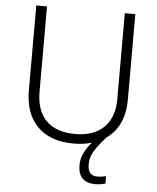

<svg xmlns="http://www.w3.org/2000/svg" viewBox="-61 -858 844 1035"><g transform="rotate(5 361.0 -341.0)"><path d="M449 21Q449 54 462 68.5Q475 83 500 83Q515 83 527.5 81Q540 79 548 77V117Q537 120 523.5 122.5Q510 125 492 125Q448 125 424 101.5Q400 78 400 29Q400 -5 416 -37Q432 -69 456 -96Q412 -83 359 -83Q230 -83 161.5 -153Q93 -223 93 -347V-807H151V-347Q151 -243 205 -189Q259 -135 362 -135Q463 -135 517.5 -189.5Q572 -244 572 -341V-807H629V-345Q629 -200 532 -131Q498 -94 473.5 -57.5Q449 -21 449 21Z"/></g></svg>

Font: Noto Sans Kannada UI Light
Style: Regular
Weight: 300
Designer: Jelle Bosma - Monotype Design Team
Foundry: Monotype Imaging Inc.
Version: Version 2.005; ttfautohint (v1.8.4.7-5d5b)